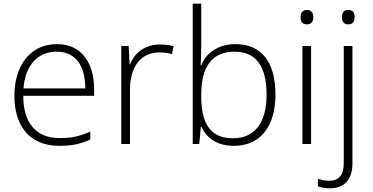

<svg xmlns="http://www.w3.org/2000/svg" viewBox="-20 -780 2018 1040"><path d="M289 -541C139 -541 58 -419 58 -261C58 -98 140 10 302 10C369 10 417 0 469 -24V-67C409 -41 368 -32 303 -32C176 -32 106 -113 106 -261H490V-295C490 -437 424 -541 289 -541ZM288 -500C393 -500 442 -419 442 -301H107C118 -430 186 -500 288 -500Z M845 -539C763 -539 708 -491 684 -431H682L677 -531H637V0H684V-293C684 -417 741 -496 843 -496C869 -496 890 -493 912 -487L920 -530C898 -536 873 -539 845 -539Z M1070 -542V-760H1024V0H1059L1068 -92H1072C1098 -34 1154 10 1246 10C1397 10 1472 -104 1472 -267C1472 -447 1394 -541 1256 -541C1161 -541 1095 -492 1070 -426H1067C1069 -455 1070 -505 1070 -542ZM1251 -500C1367 -500 1424 -421 1424 -267C1424 -116 1361 -31 1241 -31C1121 -31 1070 -110 1070 -258V-266C1070 -415 1125 -500 1251 -500Z M1642 -726C1619 -726 1608 -711 1608 -687C1608 -663 1619 -648 1642 -648C1667 -648 1677 -663 1677 -687C1677 -711 1667 -726 1642 -726ZM1665 -531H1618V0H1665Z M1832 -687C1832 -663 1843 -648 1866 -648C1891 -648 1901 -663 1901 -687C1901 -711 1891 -726 1866 -726C1843 -726 1832 -711 1832 -687ZM1769 240C1842 240 1889 194 1889 107V-531H1842V105C1842 168 1815 199 1765 199C1743 199 1722 196 1702 188V229C1719 236 1741 240 1769 240Z"/></svg>

Font: Noto Sans Syriac Extralight
Style: Regular
Weight: 200
Designer: Patrick Giasson and the Monotype Design Team
Foundry: Monotype Imaging Inc.
Version: Version 3.000